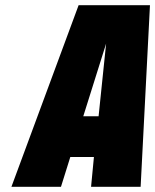

<svg xmlns="http://www.w3.org/2000/svg" viewBox="-20 -720 598 740"><path d="M522 0 558 -700H283L24 0H215L251 -115H342L331 0ZM301 -272 389 -552 360 -272Z"/></svg>

Font: Advent Pro Black
Style: Italic
Weight: 900
Italic angle: -12°
Version: Version 3.000